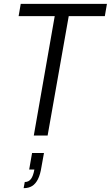

<svg xmlns="http://www.w3.org/2000/svg" viewBox="-20 -706 577 1000"><path d="M156 0 265 -622H77L88 -686H537L526 -622H338L228 0ZM103 274 109 242Q129 242 141 226.5Q153 211 159 177H132L147 91H209L196 163Q190 203 177.5 227.5Q165 252 147 263Q129 274 103 274Z"/></svg>

Font: Archivo Condensed Light
Style: Italic
Weight: 300
Width: 3
Italic angle: -10°
Designer: Hector Gatti
Foundry: Omnibus-Type
Version: Version 2.001